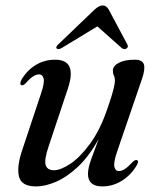

<svg xmlns="http://www.w3.org/2000/svg" viewBox="-20 -676 580 706"><path d="M484 -87Q491.5 -83.5 483 -68.5Q461.5 -32 427.8 -11.2Q394 9.5 356.5 9.5Q303.5 9.5 303.5 -36.5Q303.5 -58 315.5 -91Q327.5 -124 343 -165Q307 -100.5 266 -62.2Q225 -24 185.2 -7.2Q145.5 9.5 113 9.5Q58.5 9.5 49.8 -27Q41 -63.5 62 -125L130 -329.5Q144.5 -372 140.5 -387.2Q136.5 -402.5 123.5 -402.5Q114 -402.5 102.5 -395.5Q91 -388.5 74.5 -370Q64.5 -360 58.5 -363Q50.5 -366.5 59 -383Q79 -417 111 -436.8Q143 -456.5 183 -456.5Q265 -456.5 229.5 -350L159 -138.5Q142 -88 148 -69Q154 -50 178.5 -50Q203 -50 238.8 -73.8Q274.5 -97.5 311.5 -148Q348.5 -198.5 375.5 -278Q391.5 -324.5 397 -346.5Q402.5 -368.5 402.5 -380Q402.5 -391 398.8 -398.2Q395 -405.5 395 -416Q395 -433.5 416.8 -445Q438.5 -456.5 476 -456.5Q504 -456.5 509.2 -438.8Q514.5 -421 501.5 -384L412 -122.5Q397 -79.5 400.5 -63.2Q404 -47 417.5 -47Q427 -47 438.5 -54.2Q450 -61.5 468 -80.5Q478 -90 484 -87ZM445 -497.5Q437 -492 427.5 -499.5L338 -579L207 -499.5Q194.5 -492.5 188.5 -497.5Q183.5 -503 194.5 -513L326.5 -639.5Q344 -656 358 -656Q371.5 -656 380.5 -639.5L448 -513Q453.5 -503 445 -497.5Z"/></svg>

Font: Fraunces 72pt
Style: Italic
Weight: 400
Italic angle: -16°
Version: Version 1.000;[b76b70a41]